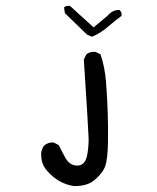

<svg xmlns="http://www.w3.org/2000/svg" viewBox="-20 -515 540 660"><path d="M121.6 16.1Q121.6 49.3 141.1 71.3Q163.1 96.2 185.8 108.4Q208.5 120.6 232.9 124.5Q236.3 124.5 239.3 124.5Q281.7 124.5 307.1 102.1Q335 77.6 342.3 54.2Q350.1 30.8 351.1 -23.9Q353 -126 344.2 -235.8Q340.3 -284.2 325.7 -328.1L308.6 -336.4Q305.7 -336.9 301 -336.9Q296.4 -336.9 289.6 -335Q282.7 -333 276.9 -328.1L268.1 -310.5Q282.7 -89.8 284.2 -46.9Q284.7 -39.6 284.7 -34.7Q284.7 -29.8 284.4 -23.2Q284.2 -16.6 283.2 -7.3Q281.7 10.3 278.3 24.4Q270 54.2 246.1 54.2Q220.7 54.2 206.1 29.8Q193.8 8.3 182.1 -16.1L165 -24.9Q162.6 -25.4 160.6 -25.4Q144.5 -25.4 131.8 -14.6Q123.5 -3.9 121.6 10.3Q121.6 13.2 121.6 16.1ZM397.9 -465.8Q397.9 -474.6 390.1 -481Q365.7 -480.5 349.6 -460.9L301.8 -420.9L220.7 -494.6Q218.3 -495.1 216.3 -495.1Q208.5 -495.1 202.1 -491.7L200.2 -488.3L203.1 -469.7L279.8 -395.5L295.9 -388.7Q323.7 -399.9 348.1 -420.7Q372.6 -441.4 397.5 -460.4Q397.9 -463.4 397.9 -465.8Z"/></svg>

Font: Bakudai
Style: Light
Weight: 300
Version: Version 1.48